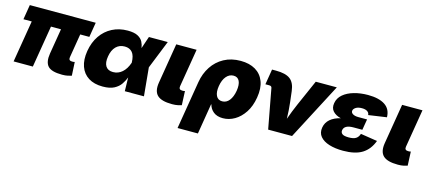

<svg xmlns="http://www.w3.org/2000/svg" viewBox="-56 -1069 4008 1789"><g transform="rotate(15 1948.0 -174.5)"><path d="M518.6 2.9Q416 2.9 381.1 -35.9Q346.2 -74.7 359.9 -159.2L400.4 -403.3H303.7L236.8 0H51.3L118.2 -403.3H38.1L61.5 -545.9H697.3L673.8 -403.3H585.9L547.9 -173.8Q542 -139.6 578.1 -139.6Q596.7 -139.6 603 -142.6L609.9 -11.7Q597.7 -7.3 574 -2.2Q550.3 2.9 518.6 2.9Z M912.1 11.7Q829.6 11.7 774.9 -22.9Q720.2 -57.6 697.8 -121.1Q675.3 -184.6 689.5 -271.5Q704.1 -358.4 747.3 -421.4Q790.5 -484.4 856.7 -518.6Q922.9 -552.7 1005.4 -552.7Q1068.4 -552.7 1102.8 -534.4Q1137.2 -516.1 1151.9 -487.5Q1166.5 -459 1170.4 -428.2L1210.4 -545.9H1392.1L1282.7 -272.9L1308.6 0H1124L1121.1 -131.8Q1108.4 -98.6 1086.2 -65.4Q1064 -32.2 1022.7 -10.3Q981.4 11.7 912.1 11.7ZM1117.7 -272.9V-274.4Q1116.2 -341.3 1090.1 -371.8Q1064 -402.3 1017.1 -402.3Q965.8 -402.3 932.6 -368.9Q899.4 -335.4 889.2 -273.4Q878.4 -210.9 899.9 -177.2Q921.4 -143.6 970.7 -143.6Q1020.5 -143.6 1058.3 -176.8Q1096.2 -210 1117.2 -271.5Z M1579.6 2.9Q1477.1 2.9 1436.8 -35.9Q1396.5 -74.7 1410.2 -159.2L1474.1 -545.9H1670.4L1609.4 -177.7Q1604 -143.6 1640.1 -143.6Q1657.7 -143.6 1665 -146.5L1670.9 -11.7Q1658.7 -7.3 1635 -2.2Q1611.3 2.9 1579.6 2.9Z M1687.5 204.1 1764.2 -258.3Q1778.3 -344.2 1822 -410.6Q1865.7 -477.1 1935.1 -514.9Q2004.4 -552.7 2095.2 -552.7Q2179.7 -552.7 2237.8 -518.6Q2295.9 -484.4 2320.8 -419.4Q2345.7 -354.5 2330.1 -261.7Q2315.9 -175.8 2276.4 -115.7Q2236.8 -55.7 2182.9 -24.4Q2128.9 6.8 2070.3 6.8Q2013.2 6.8 1979.2 -20.8Q1945.3 -48.3 1935.1 -89.8H1932.1L1883.8 204.1ZM2023.9 -143.6Q2064.5 -143.6 2092 -178.2Q2119.6 -212.9 2129.9 -273.4Q2139.6 -334 2123.3 -368.2Q2106.9 -402.3 2066.4 -402.3Q2025.9 -402.3 1996.8 -368.2Q1967.8 -334 1958 -273.4Q1948.2 -213.9 1965.6 -178.7Q1982.9 -143.6 2023.9 -143.6Z M2506.8 0 2435.5 -383.3Q2432.6 -401.4 2409.2 -401.4H2372.6L2397 -549.8H2435.5Q2528.8 -549.8 2572.8 -516.4Q2616.7 -482.9 2626 -403.8L2638.7 -296.9Q2643.1 -259.3 2645.5 -221.4Q2647.9 -183.6 2648.9 -142.6Q2663.6 -183.6 2678.5 -221.4Q2693.4 -259.3 2710 -296.9L2819.8 -545.9H3022.9L2737.3 0Z M3230.5 9.8Q3153.8 9.8 3095.9 -8.3Q3038.1 -26.4 3008.8 -61.8Q2979.5 -97.2 2988.3 -149.4Q2996.6 -198.7 3034.2 -231Q3071.8 -263.2 3133.3 -277.3Q3082.5 -290 3055.7 -319.8Q3028.8 -349.6 3037.1 -397.5Q3045.4 -448.2 3085.9 -482.7Q3126.5 -517.1 3188.5 -534.9Q3250.5 -552.7 3323.2 -552.7Q3428.2 -552.7 3486.6 -514.6Q3544.9 -476.6 3546.4 -397.5L3371.6 -372.1Q3371.1 -393.6 3352.5 -406.2Q3334 -418.9 3300.3 -418.9Q3262.7 -418.9 3241.5 -405Q3220.2 -391.1 3217.8 -374Q3214.4 -355 3234.1 -342.5Q3253.9 -330.1 3287.6 -330.1H3372.6L3361.8 -266.6L3355 -225.6H3270Q3182.1 -225.6 3173.8 -172.9Q3170.4 -150.9 3187 -137.5Q3203.6 -124 3250.5 -124Q3295.4 -124 3318.6 -138.4Q3341.8 -152.8 3352.1 -185.5L3513.7 -160.2Q3481.9 -74.2 3414.8 -32.2Q3347.7 9.8 3230.5 9.8Z M3758.3 2.9Q3655.8 2.9 3615.5 -35.9Q3575.2 -74.7 3588.9 -159.2L3652.8 -545.9H3849.1L3788.1 -177.7Q3782.7 -143.6 3818.8 -143.6Q3836.4 -143.6 3843.8 -146.5L3849.6 -11.7Q3837.4 -7.3 3813.7 -2.2Q3790 2.9 3758.3 2.9Z"/></g></svg>

Font: Inter Black
Style: Italic
Weight: 900
Italic angle: -9.39999°
Designer: Rasmus Andersson
Foundry: rsms
Version: Version 4.000;git-a52131595